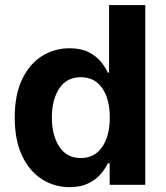

<svg xmlns="http://www.w3.org/2000/svg" viewBox="-20 -748 670 777"><path d="M262.2 9.3Q199.2 9.3 148.9 -23.2Q98.6 -55.7 69.1 -118.4Q39.6 -181.2 39.6 -272Q39.6 -365.2 69.8 -427.7Q100.1 -490.2 150.4 -521.5Q200.7 -552.7 261.2 -552.7Q307.6 -552.7 338.4 -537.1Q369.1 -521.5 387.9 -498.5Q406.7 -475.6 416.5 -454.1H421.4V-727.5H567.9V0H423.8V-87.4H416.5Q406.2 -65.4 387.2 -43.2Q368.2 -21 337.4 -5.9Q306.6 9.3 262.2 9.3ZM307.1 -108.4Q362.8 -108.4 393.6 -153.3Q424.3 -198.2 424.3 -272.5Q424.3 -346.7 393.8 -391.1Q363.3 -435.5 307.1 -435.5Q249.5 -435.5 219.7 -389.9Q189.9 -344.2 189.9 -272.5Q189.9 -200.2 220 -154.3Q250 -108.4 307.1 -108.4Z"/></svg>

Font: Inter-Bold
Style: Bold
Weight: 700
Designer: Rasmus Andersson
Foundry: rsms
Version: Version 4.000;git-a52131595